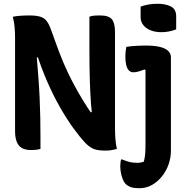

<svg xmlns="http://www.w3.org/2000/svg" viewBox="-20 -790 990 1020"><path d="M195 1Q190 3 181 4.5Q172 6 162.5 6.5Q153 7 143 7Q115 7 96.5 -3.5Q78 -14 69 -36.5Q60 -59 60 -93Q60 -155 60 -217.5Q60 -280 60 -342.5Q60 -405 60 -467.5Q60 -530 60 -591Q60 -620 57.5 -647Q55 -674 48 -701Q58 -703 69 -704.5Q80 -706 90.5 -706.5Q101 -707 112 -707.5Q123 -708 135 -708Q173 -708 195 -701Q217 -694 230 -675.5Q243 -657 254 -624Q268 -586 281 -549.5Q294 -513 308.5 -477.5Q323 -442 340 -406Q357 -370 377 -333Q397 -296 421 -256.5Q445 -217 475 -174L431 -194H496L470 -171Q466 -206 463.5 -238Q461 -270 459.5 -302.5Q458 -335 457 -369Q456 -403 455.5 -441Q455 -479 455 -522Q455 -540 455 -558Q455 -576 455 -594Q455 -612 455 -630Q455 -648 455 -666Q455 -684 455 -701Q462 -704 469.5 -705.5Q477 -707 487 -707.5Q497 -708 511 -708Q558 -708 574.5 -687.5Q591 -667 591 -620Q591 -578 591 -535.5Q591 -493 591 -451Q591 -409 591 -366Q591 -323 591 -279.5Q591 -236 591 -193Q591 -150 591 -107Q591 -80 593 -52.5Q595 -25 601 1Q595 3 587.5 4.5Q580 6 572.5 7.5Q565 9 556.5 9.5Q548 10 539 10Q500 10 478.5 1.5Q457 -7 434 -30Q403 -63 368 -111.5Q333 -160 297.5 -222.5Q262 -285 230 -358.5Q198 -432 172 -514L211 -485H152L173 -515Q179 -445 183.5 -385Q188 -325 190.5 -271Q193 -217 194 -165.5Q195 -114 195 -61Q195 -44 195 -29Q195 -14 195 1ZM753 -548Q799 -548 828.5 -541Q858 -534 873 -520Q888 -506 888 -486Q888 -436 888 -390Q888 -344 888 -298Q888 -252 888 -204.5Q888 -157 888 -104Q888 -51 888 11Q888 48 875.5 83.5Q863 119 840 147.5Q817 176 786.5 193Q756 210 720 210Q695 210 678 205Q661 200 647 187Q635 174 627 147Q619 120 619 93Q619 82 620 73.5Q621 65 623 57H629Q652 67 670 71Q688 75 710 75Q721 75 729 73Q737 71 744 69Q748 54 750 38.5Q752 23 752.5 4Q753 -15 753 -35Q753 -88 753 -134.5Q753 -181 753 -226Q753 -271 753 -318Q753 -365 753 -418L747 -421Q739 -418 731 -415Q723 -412 715.5 -410Q708 -408 701 -407Q694 -406 687 -406Q674 -406 664.5 -416Q655 -426 650.5 -444.5Q646 -463 646 -489Q646 -504 647.5 -517.5Q649 -531 651 -541Q664 -543 677 -544.5Q690 -546 703.5 -546.5Q717 -547 730 -547.5Q743 -548 753 -548ZM727 -755Q735 -758 746 -761Q757 -764 768.5 -766Q780 -768 792.5 -769Q805 -770 817 -770Q860 -770 888 -755.5Q916 -741 916 -703V-634Q908 -631 898.5 -628Q889 -625 878.5 -623Q868 -621 858 -620Q848 -619 837 -619Q805 -619 780 -629Q755 -639 741 -657Q727 -675 727 -699Z"/></svg>

Font: Recursive Casual
Style: Bold
Weight: 700
Version: Version 1.085